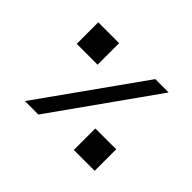

<svg xmlns="http://www.w3.org/2000/svg" viewBox="-132 -976 1250 1250"><g transform="rotate(45 493.5 -350.5)"><path d="M688 -701.2H811L313 0H189ZM164.1 -502V-700.2H356V-502ZM639.2 0V-198.2H831.1V0Z"/></g></svg>

Font: Montserrat-Arabic
Style: Bold
Weight: 700
Designer: Mohamed Gaber
Foundry: Kief Type Foundry
Version: Version 5.008;PS 005.008;hotconv 1.0.88;makeotf.lib2.5.64775